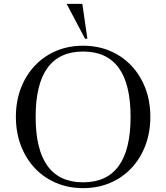

<svg xmlns="http://www.w3.org/2000/svg" viewBox="-20 -960 858 991"><path d="M409 11Q333 11 269.5 -16Q206 -43 159.5 -92.5Q113 -142 87.5 -209.5Q62 -277 62 -357Q62 -437 87.5 -504Q113 -571 159.5 -620.5Q206 -670 269.5 -697Q333 -724 409 -724Q485 -724 548.5 -697Q612 -670 658.5 -620.5Q705 -571 730.5 -504Q756 -437 756 -357Q756 -277 730.5 -209.5Q705 -142 658.5 -92.5Q612 -43 548.5 -16Q485 11 409 11ZM409 -19Q654 -19 654 -357Q654 -694 409 -694Q164 -694 164 -357Q164 -19 409 -19ZM431 -760H419L324 -940H405Z"/></svg>

Font: Baskervville
Style: Regular
Weight: 400
Designer: Alexis Faudot, Rémi Forte, Morgane Pierson, Rafael Ribas, Tanguy Vanlaeys, Rosalie Wagner, Thomas Huot-Marchand
Foundry: ANRT
Version: Version 1.100